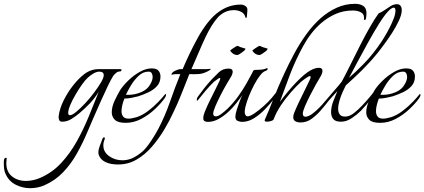

<svg xmlns="http://www.w3.org/2000/svg" viewBox="-302 -635 2221 1005"><path d="M-145 350Q-183 350 -218.5 332.5Q-254 315 -271 279Q-278 266 -280 251.5Q-282 237 -282 223V213Q-282 205 -280 198Q-278 191 -269 191Q-267 191 -267 193Q-267 199 -268 205Q-269 211 -269 218Q-269 264 -239.5 288Q-210 312 -166 312Q-148 312 -129 308Q-110 304 -94 297Q-30 270 17.5 219Q65 168 100.5 104Q136 40 163.5 -27.5Q191 -95 215 -155Q194 -121 169 -94.5Q144 -68 113 -42Q94 -26 71.5 -12Q49 2 23 2Q13 2 9 -4.5Q5 -11 5 -20V-27Q10 -66 30.5 -108Q51 -150 80 -187Q109 -224 139 -247Q173 -273 214 -273H329Q334 -273 334 -269Q334 -261 325 -261Q314 -261 304 -252Q294 -243 289 -235Q279 -219 263 -186Q247 -153 228 -110.5Q209 -68 190 -24.5Q171 19 155 57Q131 114 100.5 168.5Q70 223 28.5 266.5Q-13 310 -70 335Q-104 350 -145 350ZM64 -32Q76 -32 97 -49.5Q118 -67 143 -93.5Q168 -120 190 -149.5Q212 -179 226.5 -203.5Q241 -228 241 -241Q241 -252 234.5 -256Q228 -260 218 -260Q202 -260 184 -248.5Q166 -237 155 -226Q143 -215 126.5 -191.5Q110 -168 93.5 -140Q77 -112 66 -86Q55 -60 55 -44Q55 -32 64 -32Z M356 8Q315 8 299 -8Q283 -24 283 -47Q283 -76 298.5 -109Q314 -142 328 -165Q344 -189 371 -215Q398 -241 430 -259Q462 -277 492 -277Q518 -277 528 -264.5Q538 -252 538 -235Q538 -204 519.5 -184Q501 -164 474 -151.5Q447 -139 422 -131Q407 -127 387 -123Q367 -119 349 -119Q342 -101 338 -84Q334 -67 334 -53Q334 -36 342.5 -25Q351 -14 371 -14Q379 -14 390 -16Q401 -18 414 -22Q444 -32 473 -54Q502 -76 526.5 -101.5Q551 -127 564 -144Q567 -141 567 -137Q567 -132 560 -121Q540 -93 508 -63Q476 -33 437 -12.5Q398 8 356 8ZM357 -139Q370 -138 386.5 -139.5Q403 -141 419 -146Q460 -158 478.5 -184.5Q497 -211 497 -232Q497 -244 492 -252Q487 -260 476 -260Q447 -260 424 -238.5Q401 -217 384 -189Q367 -161 357 -139Z M316 226Q277 226 250.5 213.5Q224 201 215 176Q214 173 213.5 170Q213 167 213 163Q213 148 220 129.5Q227 111 235 90Q238 84 242 84Q249 84 246 94Q239 109 239 126Q239 161 269.5 182.5Q300 204 339 204Q369 204 397 190Q444 166 474 124Q504 82 527 39Q562 -28 587.5 -101.5Q613 -175 642 -247H619Q614 -247 608 -246Q602 -245 597 -244L595 -245Q597 -256 614.5 -264.5Q632 -273 642 -273H654Q669 -309 689.5 -352Q710 -395 734 -438.5Q758 -482 786.5 -518Q815 -554 846 -575Q897 -611 959 -611Q971 -611 982.5 -603.5Q994 -596 993 -581L990 -545Q990 -543 987 -542Q984 -541 983 -543Q979 -563 961.5 -572.5Q944 -582 921 -582Q884 -582 853.5 -558Q823 -534 788 -469Q775 -444 759.5 -410Q744 -376 729 -340Q714 -304 700 -273H772Q779 -273 786.5 -273.5Q794 -274 801 -275Q801 -271 795.5 -267.5Q790 -264 786 -262Q761 -249 739 -247.5Q717 -246 689 -247Q667 -192 647.5 -142.5Q628 -93 605 -46Q586 -4 558 43Q530 90 494 132Q458 174 413.5 200Q369 226 316 226Z M786 3Q776 3 769 -1Q762 -5 762 -16Q762 -30 769.5 -49Q777 -68 786 -87Q795 -106 801 -118Q813 -141 824 -164Q835 -187 843 -203Q851 -218 851 -223Q851 -231 839.5 -223Q828 -215 818 -207Q796 -186 772 -157.5Q748 -129 735 -112Q732 -108 730 -108Q728 -108 728 -113Q728 -121 733 -128Q747 -148 766 -172Q785 -196 805 -218Q824 -238 844 -257Q864 -276 895 -276Q916 -276 916 -260Q916 -246 904 -228Q897 -217 882 -191Q867 -165 851.5 -134.5Q836 -104 825 -78Q814 -52 814 -40Q814 -26 828 -26Q839 -26 855 -37.5Q871 -49 888 -65Q919 -95 944.5 -130.5Q970 -166 988.5 -199Q1007 -232 1018 -253Q1020 -257 1022.5 -262.5Q1025 -268 1031 -269Q1037 -270 1057 -270Q1077 -270 1094 -278H1096Q1099 -278 1099 -275Q1099 -267 1086 -263Q1074 -259 1058.5 -239Q1043 -219 1028 -190.5Q1013 -162 1001 -132Q989 -102 983 -77Q977 -52 980 -40Q984 -26 994 -26Q1007 -26 1030.5 -42Q1054 -58 1079 -80.5Q1104 -103 1120 -122Q1127 -130 1133 -138Q1139 -146 1141 -148Q1142 -147 1143 -144.5Q1144 -142 1144 -140Q1143 -133 1139 -126.5Q1135 -120 1130 -115Q1111 -90 1084.5 -62.5Q1058 -35 1027.5 -16Q997 3 965 3Q955 3 942.5 -2Q930 -7 930 -24Q930 -37 937 -59.5Q944 -82 952.5 -104.5Q961 -127 967 -138Q954 -119 935.5 -95.5Q917 -72 898 -54Q873 -30 844.5 -13.5Q816 3 786 3ZM940 -347Q919 -347 903 -369Q903 -372 915.5 -380.5Q928 -389 932 -391Q939 -395 942 -395Q947 -392 956.5 -388.5Q966 -385 974.5 -383Q983 -381 983 -380Q982 -376 977 -370Q948 -347 940 -347ZM1056 -347Q1035 -347 1019 -369Q1019 -372 1031.5 -380.5Q1044 -389 1048 -391Q1055 -395 1058 -395Q1063 -392 1072.5 -388.5Q1082 -385 1090.5 -383Q1099 -381 1099 -380Q1098 -376 1093 -370Q1064 -347 1056 -347Z M1271 6Q1256 6 1244.5 0Q1233 -6 1233 -22Q1233 -31 1237 -42Q1246 -65 1261.5 -98Q1277 -131 1293 -162.5Q1309 -194 1318 -214Q1324 -226 1324 -231Q1324 -240 1314 -235Q1304 -230 1292 -221Q1280 -212 1274 -207Q1248 -183 1219.5 -150.5Q1191 -118 1167.5 -82.5Q1144 -47 1131 -12Q1130 -6 1118 -2Q1106 2 1096 2Q1080 2 1084 -8Q1107 -60 1131.5 -123Q1156 -186 1187 -252Q1210 -302 1238.5 -355Q1267 -408 1302 -456.5Q1337 -505 1379 -542Q1416 -574 1460.5 -594.5Q1505 -615 1557 -615Q1580 -615 1597 -605.5Q1614 -596 1616 -572V-563Q1616 -549 1613 -535Q1612 -531 1605 -531Q1602 -531 1603 -532Q1607 -558 1589.5 -569Q1572 -580 1545 -580Q1496 -580 1455 -562Q1414 -544 1379 -514Q1325 -467 1285 -394Q1245 -321 1216 -245Q1202 -208 1188.5 -171Q1175 -134 1163 -102Q1208 -162 1249.5 -205Q1291 -248 1322 -266Q1347 -280 1367 -280Q1386 -280 1386 -264Q1386 -250 1372 -228Q1365 -217 1350.5 -191Q1336 -165 1320.5 -134.5Q1305 -104 1294 -78Q1283 -52 1283 -40Q1283 -24 1297 -24Q1305 -24 1315.5 -29Q1326 -34 1331 -38Q1358 -58 1384 -87Q1410 -116 1428 -138Q1429 -139 1429 -135Q1429 -131 1427.5 -123.5Q1426 -116 1421 -111Q1410 -96 1398.5 -82.5Q1387 -69 1376 -56Q1357 -34 1330.5 -14Q1304 6 1271 6Z M1483 2Q1453 2 1442 -12.5Q1431 -27 1431 -48Q1431 -76 1443.5 -108Q1456 -140 1464 -158Q1451 -144 1439 -131Q1427 -118 1422 -112Q1419 -108 1417 -108Q1415 -108 1415 -113Q1415 -121 1420 -128Q1434 -146 1452 -166Q1470 -186 1487 -208Q1507 -245 1531.5 -294.5Q1556 -344 1582.5 -396.5Q1609 -449 1634.5 -493.5Q1660 -538 1680 -565Q1697 -572 1712.5 -583Q1728 -594 1743.5 -603.5Q1759 -613 1776 -613Q1787 -613 1792.5 -607Q1798 -601 1800 -593Q1801 -590 1801 -582Q1801 -559 1785.5 -526Q1770 -493 1749.5 -461.5Q1729 -430 1714 -410Q1674 -354 1632 -308.5Q1590 -263 1556.5 -232.5Q1523 -202 1508 -188Q1501 -175 1491.5 -153.5Q1482 -132 1475 -108.5Q1468 -85 1468 -65Q1468 -48 1476 -36.5Q1484 -25 1503 -25Q1506 -25 1509 -25Q1512 -25 1516 -26Q1533 -29 1553 -45Q1573 -61 1593 -82Q1613 -103 1629 -122Q1636 -130 1642 -137.5Q1648 -145 1650 -148Q1657 -141 1649.5 -130.5Q1642 -120 1637 -113Q1630 -104 1617 -88.5Q1604 -73 1587 -55Q1568 -36 1540 -17Q1512 2 1483 2ZM1525 -228Q1556 -254 1603.5 -302.5Q1651 -351 1697 -420Q1702 -428 1713.5 -447Q1725 -466 1737.5 -490.5Q1750 -515 1759 -538.5Q1768 -562 1768 -579Q1768 -595 1759 -595Q1748 -595 1730 -576Q1709 -554 1682.5 -511.5Q1656 -469 1627 -417Q1598 -365 1571.5 -315Q1545 -265 1525 -228Z M1688 8Q1647 8 1631 -8Q1615 -24 1615 -47Q1615 -76 1630.5 -109Q1646 -142 1660 -165Q1676 -189 1703 -215Q1730 -241 1762 -259Q1794 -277 1824 -277Q1850 -277 1860 -264.5Q1870 -252 1870 -235Q1870 -204 1851.5 -184Q1833 -164 1806 -151.5Q1779 -139 1754 -131Q1739 -127 1719 -123Q1699 -119 1681 -119Q1674 -101 1670 -84Q1666 -67 1666 -53Q1666 -36 1674.5 -25Q1683 -14 1703 -14Q1711 -14 1722 -16Q1733 -18 1746 -22Q1776 -32 1805 -54Q1834 -76 1858.5 -101.5Q1883 -127 1896 -144Q1899 -141 1899 -137Q1899 -132 1892 -121Q1872 -93 1840 -63Q1808 -33 1769 -12.5Q1730 8 1688 8ZM1689 -139Q1702 -138 1718.5 -139.5Q1735 -141 1751 -146Q1792 -158 1810.5 -184.5Q1829 -211 1829 -232Q1829 -244 1824 -252Q1819 -260 1808 -260Q1779 -260 1756 -238.5Q1733 -217 1716 -189Q1699 -161 1689 -139Z"/></svg>

Font: Italianno
Style: Regular
Weight: 400
Designer: Robert E. Leuschke
Foundry: Robert E. Leuschke
Version: Version 1.100; ttfautohint (v1.8.3)